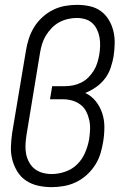

<svg xmlns="http://www.w3.org/2000/svg" viewBox="-20 -763 515 791"><path d="M193 8Q164 8 137 2Q110 -4 88 -18.5Q66 -33 52 -55.5Q38 -78 31 -104Q24 -130 25 -158Q26 -186 30 -215L87 -555Q91 -580 99 -604.5Q107 -629 120.5 -651Q134 -673 154 -691.5Q174 -710 198 -722Q222 -734 247.5 -738.5Q273 -743 297 -743Q324 -743 349.5 -737.5Q375 -732 395 -717.5Q415 -703 428 -681.5Q441 -660 447 -635.5Q453 -611 452.5 -584.5Q452 -558 448 -531Q444 -508 436 -484Q428 -460 412.5 -439.5Q397 -419 375.5 -404Q354 -389 331 -380Q357 -368 374.5 -346Q392 -324 401 -297Q410 -270 410 -239.5Q410 -209 405 -179Q401 -154 393.5 -129.5Q386 -105 371.5 -82.5Q357 -60 337 -42Q317 -24 293 -12.5Q269 -1 243 3.5Q217 8 193 8ZM193 -46Q221 -46 249.5 -56Q278 -66 298.5 -86.5Q319 -107 330.5 -134Q342 -161 347 -188Q350 -208 351 -228Q352 -248 348 -267Q344 -286 335.5 -303Q327 -320 312 -331.5Q297 -343 278.5 -348.5Q260 -354 240 -354H186L195 -408H249Q265 -408 282 -411.5Q299 -415 315 -423Q331 -431 344 -444Q357 -457 366.5 -472.5Q376 -488 381 -504.5Q386 -521 389 -538Q392 -556 392.5 -574Q393 -592 390 -609Q387 -626 379.5 -641.5Q372 -657 360 -668Q348 -679 331 -684Q314 -689 296 -689Q278 -689 259 -684.5Q240 -680 223.5 -671Q207 -662 193 -647.5Q179 -633 169 -616.5Q159 -600 153.5 -582Q148 -564 145 -546L89 -206Q86 -186 85 -166.5Q84 -147 87.5 -129Q91 -111 100 -94.5Q109 -78 123 -67Q137 -56 155.5 -51Q174 -46 193 -46Z"/></svg>

Font: Iosevka QP Light
Style: Italic
Weight: 300
Italic angle: -9°
Designer: Belleve Invis
Foundry: Belleve Invis
Version: Version 20.0.0; ttfautohint (v1.8.4)